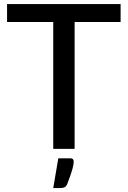

<svg xmlns="http://www.w3.org/2000/svg" viewBox="-20 -738 633 952"><path d="M578 -629H350V0H244V-629H15V-718H578ZM328 47Q339.5 47 342.5 52.5Q345.5 58 345.5 64Q345.5 69 344.2 77.2Q343 85.5 339.5 98.8Q336 112 329.5 130.8Q323 149.5 313 175.5Q307.5 187 299.5 190.8Q291.5 194.5 278.5 194.5H244L269 47Z"/></svg>

Font: Lato 2
Style: Regular
Weight: 500
Designer: Lukasz Dziedzic with Adam Twardoch and Botio Nikoltchev
Foundry: tyPoland Lukasz Dziedzic
Version: Version 2.015; 2015-08-06; http://www.latofonts.com/